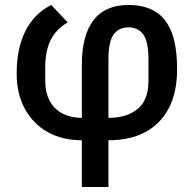

<svg xmlns="http://www.w3.org/2000/svg" viewBox="-20 -552 780 772"><path d="M309 200V12Q231 12 172.5 -20.5Q114 -53 80.5 -113.5Q47 -174 47 -256Q47 -357 82 -427Q117 -497 186 -532L252 -462Q205 -434 183.5 -390.5Q162 -347 162 -282V-228Q162 -177 181.5 -143.5Q201 -110 234.5 -94Q268 -78 309 -78V-289Q309 -410 356 -471Q403 -532 497 -532Q561 -532 604.5 -505.5Q648 -479 670 -422.5Q692 -366 692 -273Q692 -181 659 -117.5Q626 -54 564.5 -21Q503 12 416 12V200ZM416 -312V-78Q489 -78 533 -113.5Q577 -149 577 -228V-312Q577 -385 556 -413.5Q535 -442 497 -442Q458 -442 437 -413.5Q416 -385 416 -312Z"/></svg>

Font: IBM Plex Sans Medium
Style: Regular
Weight: 500
Designer: Mike Abbink, Paul van der Laan, Pieter van Rosmalen
Foundry: Bold Monday
Version: Version 3.201